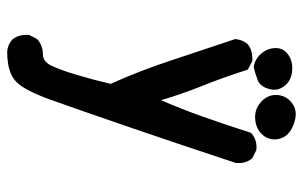

<svg xmlns="http://www.w3.org/2000/svg" viewBox="-176 -666 852 540"><g transform="rotate(90 250.0 -396.0)"><path d="M78.1 -43Q78.1 -45.9 78.1 -51.8L89.8 -74.2Q107.4 -90.8 134.8 -90.8Q153.3 -91.8 164.1 -113.3Q176.8 -139.6 190.9 -187Q205.1 -234.4 215.8 -281.2Q177.7 -366.2 149.4 -453.1L89.8 -631.8Q91.8 -652.3 104.5 -667Q121.1 -679.7 142.6 -679.7Q145.5 -679.7 151.4 -679.7L175.8 -667Q198.2 -596.7 222.2 -537.1Q246.1 -477.5 261.7 -422.9Q286.1 -478.5 308.1 -540.5Q330.1 -602.5 353.5 -675.8L355.5 -677.7Q372.1 -691.4 393.6 -691.4Q401.4 -691.4 403.3 -690.4L424.8 -679.7Q438.5 -664.1 438.5 -642.6Q438.5 -635.7 438.5 -633.8Q388.7 -482.4 337.4 -333Q286.1 -183.6 260.3 -111.8Q234.4 -40 210.9 -16.6Q185.5 9.8 125 9.8Q106.4 8.8 90.8 -4.9Q78.1 -21.5 78.1 -43ZM137.7 -783.2Q152.3 -792 170.9 -792Q207 -792 223.6 -767.6Q232.4 -754.9 232.4 -741.2Q232.4 -732.4 228.5 -721.2Q224.6 -710 217.3 -702.6Q210 -695.3 201.2 -693.4Q186.5 -687.5 168.9 -683.6Q146.5 -686.5 130.9 -704.6Q115.2 -722.7 115.2 -746.1Q115.2 -769.5 137.7 -783.2ZM247.1 -746.1Q247.1 -773.4 269.5 -791Q283.2 -801.8 300.8 -801.8Q311.5 -801.8 324.2 -797.9Q357.4 -787.1 367.2 -764.6Q372.1 -753.9 372.1 -743.2Q372.1 -717.8 351.6 -701.2Q334 -687.5 308.6 -687.5Q283.2 -687.5 263.7 -707Q247.1 -723.6 247.1 -746.1Z"/></g></svg>

Font: JasonHandwriting2
Style: SemiBold
Weight: 600
Version: Version 1.04.7